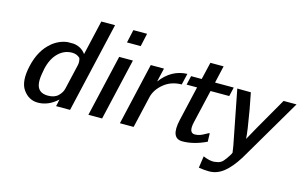

<svg xmlns="http://www.w3.org/2000/svg" viewBox="-101 -968 2271 1418"><g transform="rotate(15 1034.5 -258.5)"><path d="M199 -426H198Q252 -471 317 -479Q341 -480 362 -479Q422 -473 457 -425L518 -690H623L464 0H357L364 -30V-32Q365 -35 365 -37L369 -54Q300 10 219 10Q150 10 106.5 -51Q63 -112 92 -237Q121 -362 199 -426ZM201 -242 198 -224Q187 -171 190 -137Q196 -59 278 -59Q329 -59 356.5 -86.5Q384 -114 390 -144Q398 -179 413 -243.5Q428 -308 434 -334Q440 -361 431 -388Q407 -412 370 -412Q310 -412 264.5 -367.5Q219 -323 201 -242Z M604 0 713 -472H818L709 0ZM741 -590 763 -690H868L846 -590Z M845 0 954 -474H1055L1041 -414Q1039 -410 1038 -402L1031 -369Q1111 -477 1232 -481L1212 -395Q1132 -394 1077 -349Q1022 -304 1007 -247L950 0Z M1247 -403 1263 -472H1344L1375 -604H1476L1446 -472H1589L1573 -403H1430L1371 -149Q1351 -63 1400 -63Q1419 -63 1440 -70Q1455 -75 1477.5 -88Q1500 -101 1505 -101Q1506 -90 1506 -68Q1506 -46 1507 -36Q1410 10 1325 10Q1232 10 1266 -138L1327 -403Z M1616 -472Q1634 -472 1668.5 -471.5Q1703 -471 1720 -471L1744 -346Q1773 -181 1775 -129Q1789 -158 1970 -472H2069L1786 10Q1734 93 1683 133Q1632 173 1573 173Q1532 173 1493 166L1506 76Q1544 92 1570 94Q1590 97 1614 91Q1639 87 1657 67.5Q1675 48 1698 10Q1704 -3 1705 -5Q1704 -10 1697 -57Z"/></g></svg>

Font: Coval
Style: Medium Italic
Weight: 500
Foundry: Context Ltd
Version: Version 001.000